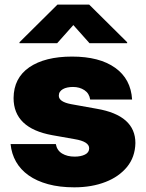

<svg xmlns="http://www.w3.org/2000/svg" viewBox="-20 -796 628 826"><path d="M299.7 9.9Q236.2 9.9 187 -3.6Q137.8 -17 103.2 -41.5Q68.5 -66.1 49 -100.3Q29.5 -134.6 25.6 -176.1H220.2Q225.1 -148.8 247.2 -135.5Q269.2 -122.2 301.1 -122.2Q327.8 -122.2 345.5 -131Q363.6 -139.9 363.6 -158Q363.6 -187.1 301.1 -197.4L204.5 -214.5Q38.4 -244.7 38.4 -374.3Q39.1 -460.2 105.8 -506.4Q173.3 -552.6 289.8 -552.6Q408 -552.6 475.5 -504.3Q543 -456.3 548.3 -367.9H367.9Q364 -394.2 343.4 -408Q322.4 -421.9 294 -421.9Q281.2 -421.9 270.1 -419.6Q258.9 -417.3 250.5 -412.5Q242.2 -407.7 237.6 -400.7Q233 -393.8 233 -384.2Q233 -358 285.5 -348L396.3 -328.1Q562.5 -299.7 562.5 -180.4Q561.1 -119.7 525.9 -77.1Q490.8 -35.2 434.7 -13.5Q375.4 9.9 299.7 9.9ZM527 -610.1H365.1L295.5 -688.2L225.9 -610.1H63.9V-614.3L227.3 -776.3H363.6L527 -614.3Z"/></svg>

Font: Linik Sans Black
Style: Regular
Weight: 900
Designer: Fonts by Rasmus Andersson / Changes by Cristiano Sobral with parts from Marc Monis
Foundry: rsms
Version: Version 3.020; ttfautohint (v1.6)